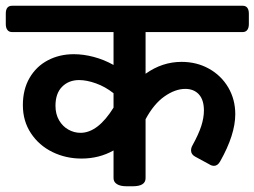

<svg xmlns="http://www.w3.org/2000/svg" viewBox="-51 -650 888 670"><path d="M817.4 -602.5V-565.9Q817.4 -552.7 811.8 -545.4Q806.2 -538.1 795.9 -538.1H457V-392.6Q515.1 -434.1 582.5 -434.1Q635.3 -434.1 678 -410.4Q720.7 -386.7 745.4 -345Q770 -303.2 770 -251.5Q770 -180.2 717.3 -86.9Q708.5 -71.3 695.8 -71.3Q687.5 -71.3 679.2 -76.7L629.9 -103.5Q615.7 -111.3 615.7 -125Q615.7 -134.3 620.6 -142.6Q642.1 -181.6 651.4 -210.4Q660.6 -239.3 660.6 -264.2Q660.6 -301.3 643.1 -320.6Q625.5 -339.8 595.7 -339.8Q560.5 -339.8 523.2 -313.7Q485.8 -287.6 457 -233.9V-28.3Q457 0 412.1 0H390.6Q368.7 0 356.9 -7.6Q345.2 -15.1 345.2 -28.3V-125Q294.9 -96.7 233.4 -96.7Q178.7 -96.7 131.8 -119.6Q85 -142.6 56.9 -185.1Q28.8 -227.5 28.8 -283.2Q28.8 -337.9 52.2 -378.2Q75.7 -418.5 116.2 -439.7Q156.7 -460.9 206.5 -460.9Q240.2 -460.9 276.1 -451.4Q312 -441.9 345.2 -423.3V-538.1H-8.8Q-19.5 -538.1 -25.1 -545.4Q-30.8 -552.7 -30.8 -565.9V-602.5Q-30.8 -629.9 -8.8 -629.9H795.9Q806.6 -629.9 812 -622.8Q817.4 -615.7 817.4 -602.5ZM345.2 -274.4V-324.7Q315.9 -347.7 283.7 -359.1Q251.5 -370.6 225.1 -370.6Q189 -370.6 165.8 -347.4Q142.6 -324.2 142.6 -280.8Q142.6 -252 155 -230.5Q167.5 -209 187.5 -197.8Q207.5 -186.5 230 -186.5Q290.5 -186.5 345.2 -274.4Z"/></svg>

Font: Jaldi
Style: Bold
Weight: 400
Designer: Pablo Cosgaya and Nicolas Silva
Foundry: Omnibus-Type
Version: Version 1.007